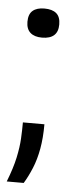

<svg xmlns="http://www.w3.org/2000/svg" viewBox="-52 -472 243 631"><g transform="rotate(5 70.0 -156.5)"><path d="M-5 132Q13 86 20.5 51Q28 16 29.5 -12.5Q31 -41 31 -66H102Q102 -21 95.5 15Q89 51 77 80Q65 109 51 132ZM69 -349Q44 -349 30.5 -361Q17 -373 17 -397Q17 -422 30.5 -433.5Q44 -445 69 -445Q95 -445 108.5 -433.5Q122 -422 122 -397Q122 -349 69 -349Z"/></g></svg>

Font: Bricolage Grotesque 72pt Light
Style: Regular
Weight: 300
Designer: Mathieu Triay
Foundry: Atelier Triay
Version: Version 1.001;gftools[0.9.33.dev8+g029e19f]